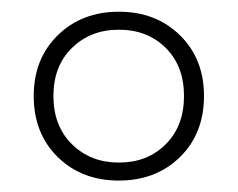

<svg xmlns="http://www.w3.org/2000/svg" viewBox="-20 -732 416 336"><path d="M188 -711.5Q253 -711.5 295 -670.2Q337 -629 337 -564Q337 -498.5 295 -457.2Q253 -416 188 -416Q123 -416 81 -457.2Q39 -498.5 39 -564Q39 -629 81 -670.2Q123 -711.5 188 -711.5ZM188 -447.5Q238 -447.5 270 -479.5Q302 -511.5 302 -564Q302 -616.5 270 -648.2Q238 -680 188 -680Q138.5 -680 106 -648.2Q73.5 -616.5 73.5 -564Q73.5 -511.5 106 -479.5Q138.5 -447.5 188 -447.5Z"/></svg>

Font: Newsreader 60pt
Style: Regular
Weight: 400
Designer: Hugues Gentile
Foundry: Production Type
Version: Version 1.003